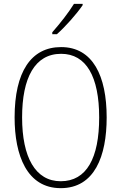

<svg xmlns="http://www.w3.org/2000/svg" viewBox="-20 -969 631 999"><path d="M410 -942V-949H365C335 -901 295 -850 252 -801V-791H276C319 -829 378 -895 410 -942ZM535 -358C535 -574 463 -724 298 -724C141 -724 56 -594 56 -358C56 -161 120 10 296 10C472 10 535 -156 535 -358ZM95 -358C95 -564 161 -689 298 -689C429 -689 496 -570 496 -358C496 -147 431 -26 296 -26C164 -26 95 -151 95 -358Z"/></svg>

Font: Noto Sans Georgian Condensed ExtraLight
Style: Regular
Weight: 200
Width: 3
Designer: Monotype Design Team, Akaki Razmadze
Foundry: Google LLC
Version: Version 2.005